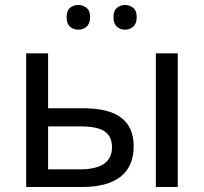

<svg xmlns="http://www.w3.org/2000/svg" viewBox="-20 -750 818 770"><path d="M172.9 -315.9H312Q416.5 -315.9 466.3 -277.8Q516.1 -239.7 516.1 -164.1Q516.1 -82.5 463.4 -41.3Q410.6 0 308.1 0H85V-536.1H172.9ZM429.2 -159.2Q429.2 -202.6 400.1 -222.9Q371.1 -243.2 300.8 -243.2H172.9V-70.8H299.8Q429.2 -70.8 429.2 -159.2ZM692.9 0H605V-536.1H692.9ZM247.1 -681.2Q247.1 -707 260.7 -718.5Q274.4 -730 293.9 -730Q313 -730 327.1 -718.5Q341.3 -707 341.3 -681.2Q341.3 -655.3 327.1 -643.1Q313 -630.9 293.9 -630.9Q274.4 -630.9 260.7 -643.1Q247.1 -655.3 247.1 -681.2ZM435.1 -681.2Q435.1 -707 448.7 -718.5Q462.4 -730 481 -730Q500 -730 514.2 -718.5Q528.3 -707 528.3 -681.2Q528.3 -655.3 514.2 -643.1Q500 -630.9 481 -630.9Q462.4 -630.9 448.7 -643.1Q435.1 -655.3 435.1 -681.2Z"/></svg>

Font: Noto Sans Southeast Asian
Style: Regular
Weight: 400
Designer: Monotype Design Team
Foundry: Monotype Imaging Inc.
Version: Version 1.06 uh; ttfautohint (v1.4.1)